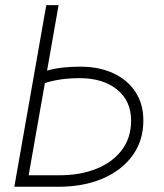

<svg xmlns="http://www.w3.org/2000/svg" viewBox="-20 -713 626 733"><path d="M202.6 0H34.7L156.7 -693.4H203.6L159.7 -443.4Q188.5 -451.7 220 -455.1Q251.5 -458.5 286.6 -458.5Q357.9 -458.5 412.1 -433.6Q466.3 -408.7 496.8 -362.5Q527.3 -316.4 527.3 -252.9Q527.3 -176.3 486.1 -119.4Q444.8 -62.5 371.8 -31.2Q298.8 0 202.6 0ZM89.4 -43.9H205.6Q286.6 -43.9 348.4 -68.8Q410.2 -93.8 445.3 -140.4Q480.5 -187 480.5 -252.4Q480.5 -328.1 426.8 -371.3Q373 -414.6 284.7 -414.6Q209.5 -414.6 151.4 -396Z"/></svg>

Font: Cascadia Code ExtraLight
Style: Italic
Weight: 200
Italic angle: -10°
Monospace: yes
Designer: Aaron Bell
Foundry: Saja Typeworks
Version: Version 2404.023; ttfautohint (v1.8.4)